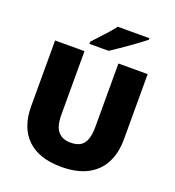

<svg xmlns="http://www.w3.org/2000/svg" viewBox="-163 -1054 1083 1191"><g transform="rotate(20 378.5 -458.5)"><path d="M684 -284Q684 -194 650 -128Q616 -62 547.5 -26Q479 10 376 10Q228 10 150.5 -65.5Q73 -141 73 -280V-714H267V-295Q267 -219 295.5 -185Q324 -151 379 -151Q419 -151 443.5 -166Q468 -181 479.5 -213Q491 -245 491 -296V-714H684ZM618 -917Q600 -903 573 -882.5Q546 -862 515 -840.5Q484 -819 455.5 -799.5Q427 -780 407 -767H280V-781Q297 -800 321 -825.5Q345 -851 369 -878Q393 -905 409 -927H618Z"/></g></svg>

Font: Noto Sans Khmer Black
Style: Regular
Weight: 900
Version: Version 2.003